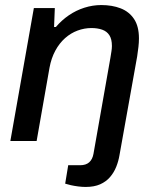

<svg xmlns="http://www.w3.org/2000/svg" viewBox="-20 -558 612 760"><path d="M319 182Q305 182 289.5 180Q274 178 260.5 175Q247 172 238 169L250 96H297Q320 96 333 84.5Q346 73 350 51L417 -329Q419 -342 421 -354Q423 -366 423 -376Q423 -403 413 -418.5Q403 -434 384.5 -440.5Q366 -447 342 -447Q314 -447 287 -437Q260 -427 237.5 -407Q215 -387 199 -357.5Q183 -328 176 -290L125 0H21L114 -526H197L194 -451H201Q224 -478 252.5 -497.5Q281 -517 314 -527.5Q347 -538 381 -538Q424 -538 457.5 -525Q491 -512 510.5 -483Q530 -454 530 -406Q530 -390 528 -372.5Q526 -355 523 -335L453 56Q449 80 440 102.5Q431 125 415.5 143Q400 161 376.5 171.5Q353 182 319 182Z"/></svg>

Font: Archivo SemiBold Medium
Style: Italic
Weight: 500
Italic angle: -10°
Version: Version 2.001